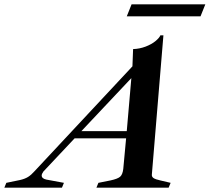

<svg xmlns="http://www.w3.org/2000/svg" viewBox="-104 -860 961 880"><path d="M678 -22 669 0H338L347 -22L402 -33Q435 -40 446.5 -50Q458 -60 461 -86L474 -226H238L95 -74Q87 -63 87 -55Q87 -42 108 -37L189 -22L180 0H-84L-75 -22L-12 -35Q10 -40 24.5 -49Q39 -58 54 -75L503 -556L506 -635Q536 -636 563.5 -646.5Q591 -657 609 -672Q627 -687 631 -698H645L592 -60Q591 -50 599.5 -44Q608 -38 631 -33ZM477 -259 498 -502 269 -259ZM499 -840H837L815 -785H477Z"/></svg>

Font: Ibarra Real Nova
Style: Bold Italic
Weight: 700
Italic angle: -22°
Designer: Jose Maria Ribagorda & Octavio Pardo
Foundry: Octavio Pardo
Version: Version 1.014